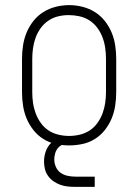

<svg xmlns="http://www.w3.org/2000/svg" viewBox="-20 -560 540 750"><path d="M250 8Q224 8 198 2.5Q172 -3 149.5 -17Q127 -31 110.5 -52Q94 -73 84 -97Q74 -121 70 -147.5Q66 -174 66 -200V-330Q66 -356 70 -382.5Q74 -409 84 -433Q94 -457 110.5 -478Q127 -499 149.5 -513Q172 -527 198 -533.5Q224 -540 250 -540Q276 -540 302 -533.5Q328 -527 350.5 -513Q373 -499 389.5 -478Q406 -457 416 -433Q426 -409 430 -382.5Q434 -356 434 -330V-200Q434 -174 430 -147.5Q426 -121 416 -97Q406 -73 389.5 -52Q373 -31 350.5 -17Q328 -3 302 2.5Q276 8 250 8ZM250 -29Q271 -29 292 -34Q313 -39 330.5 -50.5Q348 -62 360.5 -79.5Q373 -97 380.5 -117Q388 -137 391 -158Q394 -179 394 -200V-330Q394 -351 391 -372.5Q388 -394 380.5 -414Q373 -434 360 -451.5Q347 -469 329 -480.5Q311 -492 290 -496.5Q269 -501 248 -501Q227 -501 206.5 -496Q186 -491 168.5 -479Q151 -467 138.5 -449.5Q126 -432 119 -412.5Q112 -393 109 -372Q106 -351 106 -330V-200Q106 -179 109 -158Q112 -137 119.5 -117Q127 -97 139.5 -79.5Q152 -62 169.5 -50.5Q187 -39 208 -34Q229 -29 250 -29ZM275 170Q260 170 245 168.5Q230 167 216 162Q202 157 189.5 148.5Q177 140 168 127.5Q159 115 155.5 100.5Q152 86 152 71Q152 51 158.5 32Q165 13 178.5 -0.5Q192 -14 211.5 -19.5Q231 -25 250 -25V0Q238 0 226 4.5Q214 9 206.5 18Q199 27 195.5 39Q192 51 192 63Q192 78 198.5 92.5Q205 107 217.5 115.5Q230 124 245 127Q260 130 275 130H350V170Z"/></svg>

Font: Iosevka Slab Extralight
Style: Regular
Weight: 200
Monospace: yes
Designer: Belleve Invis
Foundry: Belleve Invis
Version: Version 11.1.1; ttfautohint (v1.8.3)